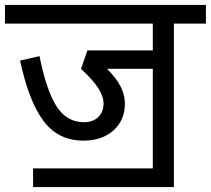

<svg xmlns="http://www.w3.org/2000/svg" viewBox="-39 -678 849 773"><path d="M661.1 -583V75.2H94.2V0H576.2V-400.9H392.1Q429.2 -363.8 446.5 -329.8Q463.9 -295.9 463.9 -261.2Q463.9 -194.3 418 -153.1Q372.1 -111.8 296.9 -111.8Q194.8 -111.8 135.5 -191.9Q76.2 -272 42 -434.1L120.1 -452.1Q147.9 -313 189 -249.5Q230 -186 298.8 -186Q335 -186 356.4 -206.5Q377.9 -227.1 377.9 -261.2Q377.9 -290 356 -324Q334 -357.9 287.1 -400.9L313 -475.1H576.2V-583H-19V-658.2H790V-583Z"/></svg>

Font: Sarala
Style: Regular
Weight: 400
Designer: Andres Torresi
Foundry: Huerta Tipografica
Version: Version 1.004;PS 001.003;hotconv 1.0.70;makeotf.lib2.5.58329